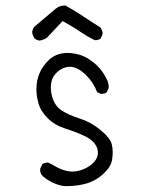

<svg xmlns="http://www.w3.org/2000/svg" viewBox="-20 -669 540 677"><path d="M313 -527.8Q314.5 -527.3 317.6 -527.3Q320.8 -527.3 325.4 -528.6Q330.1 -529.8 334.5 -532.7L341.3 -547.4Q341.8 -548.3 341.8 -551.8Q341.8 -555.2 339.8 -560.8Q337.9 -566.4 334 -572.3Q303.2 -591.3 272.7 -611.8Q242.2 -632.3 210.9 -649.4Q208.5 -649.4 206.1 -649.4Q190.4 -649.4 176.3 -638.2L101.1 -574.7Q95.2 -566.9 93.3 -555.7Q95.2 -543.5 101.6 -533.7Q109.4 -527.3 119.1 -525.9Q133.8 -527.8 145.5 -536.1L200.7 -594.7Q223.1 -582 236.8 -574Q250.5 -565.9 263.7 -556.6Q287.6 -540.5 313 -527.8ZM215.3 -12.7Q249 -12.7 279.3 -20.5Q319.8 -30.8 349.6 -61Q372.1 -83 375.5 -107.4Q377.4 -120.1 377.4 -133.5Q377.4 -147 374 -160.6Q368.2 -183.1 333.7 -211.2Q299.3 -239.3 261.2 -251Q218.8 -264.6 194.8 -281.2Q168.5 -299.8 161.1 -340.3Q159.2 -351.1 159.2 -359.9Q159.2 -388.2 173.3 -405.8Q192.4 -429.2 219.7 -433.1Q223.1 -433.6 226.1 -433.6Q253.9 -433.6 284.7 -402.8Q310.1 -377.4 322.3 -344.2L334.5 -338.4Q335.9 -337.9 336.9 -337.9Q348.1 -337.9 356 -343.3L362.8 -357.9Q363.3 -360.4 363.3 -362.8Q363.3 -375.5 357.9 -386.2Q341.8 -422.4 311 -447.8Q280.3 -473.1 248 -479Q232.4 -482.4 218.8 -482.4Q175.3 -482.4 148.4 -453.6Q130.4 -435.1 120.6 -413.6Q108.4 -387.2 108.4 -354Q108.4 -331.1 115.2 -306.2Q123 -277.3 147.9 -252.4Q172.9 -227.5 210 -215.8Q251 -202.6 280.3 -188.5Q313.5 -172.4 322.8 -146Q325.2 -138.2 325.2 -130.4Q325.2 -109.4 305.7 -91.8Q282.2 -70.8 247.6 -64.9Q241.7 -64 235.4 -64Q204.6 -64 167.5 -86.9L150.9 -95.2Q149.4 -95.7 148.4 -95.7Q137.2 -95.7 129.4 -90.3L122.1 -75.2Q121.6 -72.3 121.6 -68.1Q121.6 -64 123.5 -58.6Q125.5 -52.7 131.8 -46.9Q163.6 -20.5 202.6 -13.2Q209 -12.7 215.3 -12.7Z"/></svg>

Font: NaikaiFont
Style: ExtraLight
Weight: 200
Version: Version 1.89